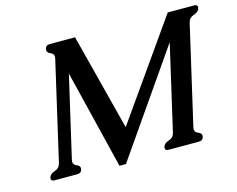

<svg xmlns="http://www.w3.org/2000/svg" viewBox="-100 -844 1258 1019"><g transform="rotate(-15 529.5 -335.0)"><path d="M994.6 -613.8 869.6 -71.3Q868.7 -65.9 868.2 -61.5Q868.2 -43.9 886.7 -37.1Q905.3 -30.3 905.3 -16.1Q905.3 -13.2 904.8 -10.3Q900.4 9.8 877.4 9.8H711.9Q693.4 9.8 693.4 -3.9Q693.4 -6.8 694.3 -10.3Q698.7 -28.8 725.1 -37.4Q751.5 -45.9 757.3 -71.3L865.2 -540L473.6 24.4H438L305.2 -518.1L202.1 -71.3Q201.2 -65.9 200.7 -61.5Q200.7 -43.9 219 -37.1Q237.3 -30.3 237.3 -16.1Q237.3 -13.2 236.8 -10.3Q232.4 9.8 209.5 9.8H85.4Q66.9 9.8 66.9 -3.9Q66.9 -6.8 67.9 -10.3Q72.3 -28.8 98.6 -37.4Q125 -45.9 130.9 -71.3L255.9 -613.8Q256.8 -618.7 257.3 -623Q257.3 -640.1 239 -647.5Q220.7 -654.8 220.7 -669.4Q220.7 -672.4 221.2 -675.3Q225.6 -695.3 248.5 -695.3H386.7L522.9 -165L896 -695.3H1040.5Q1059.1 -695.3 1059.1 -681.6Q1059.1 -678.7 1058.1 -675.3Q1053.7 -656.2 1027.1 -647.5Q1000.5 -638.7 994.6 -613.8Z"/></g></svg>

Font: Caudex
Style: Bold
Weight: 700
Italic angle: -13°
Version: Version 1.04